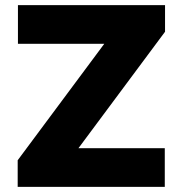

<svg xmlns="http://www.w3.org/2000/svg" viewBox="-20 -727 711 747"><path d="M48.8 0H621.1V-150.4H285.2L622.1 -603.5V-707H49.8V-556.6H385.7L48.8 -103.5Z"/></svg>

Font: Pretendard Black
Style: Regular
Weight: 900
Designer: Base glyphs from Inter by Rasmus Andersson; Hangeul glyphs from Noto Sans CJK(Source Han Sans) by Jang Soo-young and Kan
Foundry: Kil Hyung-jin
Version: Version 1.309;Glyphs 3.2 (3225)